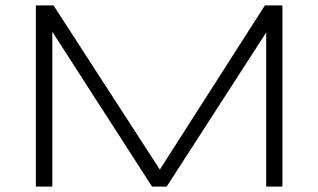

<svg xmlns="http://www.w3.org/2000/svg" viewBox="-20 -691 1179 711"><path d="M965.8 0V-570.8L597.2 0H543L173.8 -573.2V0H112.8V-670.9H178.2L571.8 -63L960.9 -670.9H1025.9V0Z"/></svg>

Font: Syncopate
Style: Regular
Weight: 300
Width: 7
Designer: Astigmatic (AOETI)
Foundry: Astigmatic (AOETI)
Version: Version 001.000